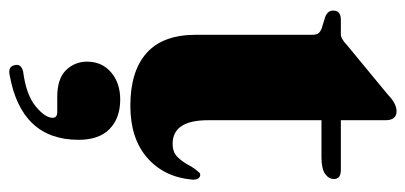

<svg xmlns="http://www.w3.org/2000/svg" viewBox="-262 -370 920 436"><g transform="rotate(90 198.0 -152.0)"><path d="M44.5 -422.5 18.5 -430.5Q4 -436 4 -448.5Q4 -466 24.5 -466H58Q68 -466 82.5 -480L194 -572Q215 -592.5 232.5 -592.5Q253 -592.5 253 -567.5V-466H366Q386.5 -466 386.5 -450.5Q386.5 -438.5 374.8 -430.2Q363 -422 337 -422H253V-164.5Q253 -84 306.5 -84Q325.5 -84 336.2 -94.8Q347 -105.5 354.8 -120.2Q362.5 -135 373.5 -146Q379 -148 383.5 -144.2Q388 -140.5 388 -129.5Q382.5 -65 338.5 -26.5Q294.5 12 220 12Q142 12 100.5 -24.8Q59 -61.5 59 -137V-401Q59 -411 55.5 -415.2Q52 -419.5 44.5 -422.5ZM200.5 178Q158.5 178 139.2 158Q120 138 120 110.5Q120 76.5 144.2 55.8Q168.5 35 206 35Q248 35 272.8 59Q297.5 83 297.5 129.5Q297.5 259.5 151 286Q131.5 290.5 128 275Q124 260 142.5 255.5Q195.5 248.5 221.5 227Q247.5 205.5 247.5 188.5Q247.5 178 234.5 178Z"/></g></svg>

Font: Fraunces 72pt Black
Style: Regular
Weight: 900
Version: Version 1.000;[0bf87f6ff]